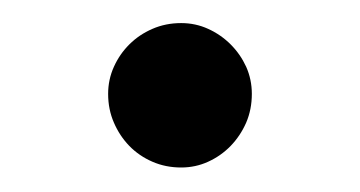

<svg xmlns="http://www.w3.org/2000/svg" viewBox="-20 -129 306 163"><path d="M193.8 -49.3Q193.8 -36.1 189 -24.9Q184.1 -13.7 175.8 -5.1Q167.5 3.4 156.7 8.3Q146 13.2 133.8 13.2Q120.6 13.2 109.4 8.3Q98.1 3.4 89.8 -5.1Q81.5 -13.7 76.7 -24.9Q71.8 -36.1 71.8 -49.3Q71.8 -61.5 76.7 -72.3Q81.5 -83 89.8 -91.3Q98.1 -99.6 109.4 -104.5Q120.6 -109.4 133.8 -109.4Q146 -109.4 156.7 -104.5Q167.5 -99.6 175.8 -91.3Q184.1 -83 189 -72.3Q193.8 -61.5 193.8 -49.3Z"/></svg>

Font: Varendra
Style: Regular
Weight: 400
Designer: Jacob Thomas
Foundry: Bangla Type Foundry
Version: Version 1.008